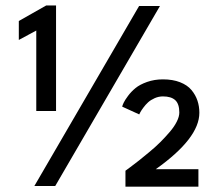

<svg xmlns="http://www.w3.org/2000/svg" viewBox="-20 -682 796 704"><path d="M113 -570 49 -535.5V-605L149.5 -662H185.5V-275H113ZM490 -660H566.5L182.5 0H106ZM577.5 -328.5Q561.5 -328.5 547 -322Q532.5 -315.5 523 -306.8Q513.5 -298 505.8 -287.5Q498 -277 494.8 -271Q491.5 -265 490.5 -262.5L428 -291Q429 -296 433.5 -305.5Q438 -315 449.5 -330.5Q461 -346 476.8 -359Q492.5 -372 519.2 -381.5Q546 -391 577.5 -391Q613.5 -391 640.2 -380.5Q667 -370 682 -352Q697 -334 704 -313Q711 -292 711 -268.5Q711 -175 551 -61.5H707.5V2.5H440V-56Q440.5 -56.5 458.2 -69.5Q476 -82.5 490.2 -94Q504.5 -105.5 527.5 -124.5Q550.5 -143.5 568 -161Q585.5 -178.5 602.2 -198Q619 -217.5 628.2 -236Q637.5 -254.5 637.5 -269.5Q637.5 -301 622.5 -314.8Q607.5 -328.5 577.5 -328.5Z"/></svg>

Font: League Spartan SemiBold
Style: Regular
Weight: 600
Foundry: The League of Moveable Type
Version: Version 2.002